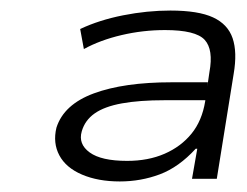

<svg xmlns="http://www.w3.org/2000/svg" viewBox="-20 -733 468 364"><path d="M207 -389Q166 -389 135.5 -402Q105 -415 92.5 -438.5Q80 -462 87 -491Q101 -535 158 -556Q215 -577 305 -577H374L370 -543H292Q244 -543 211 -537Q178 -531 159.5 -518Q141 -505 135 -484Q128 -460 150 -444Q172 -428 221 -428Q261 -428 292 -441.5Q323 -455 343 -479.5Q363 -504 369 -541L377 -596Q385 -639 368 -657.5Q351 -676 293 -676Q251 -676 210.5 -666.5Q170 -657 139 -640L132 -678Q168 -695 213.5 -704Q259 -713 303 -713Q356 -713 384 -700Q412 -687 421 -660.5Q430 -634 423 -593L391 -394H344L354 -451H351Q319 -416 283 -402.5Q247 -389 207 -389Z"/></svg>

Font: Nunito Sans 7pt Expanded ExtraLight
Style: Italic
Weight: 250
Width: 7
Italic angle: -9°
Designer: Vernon Adams
Foundry: Vernon Adams
Version: Version 3.101;gftools[0.9.27]